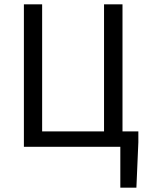

<svg xmlns="http://www.w3.org/2000/svg" viewBox="-20 -676 682 884"><path d="M534 188H608L617 -21V-71H544V-656H459V-71H174V-656H90V0H534Z"/></svg>

Font: DAIFUKU Sans
Style: Regular
Weight: 400
Designer: Original font ‘Source Han Sans JP’ : Paul D. Hunt
Foundry: Daifuku
Version: Version 1.000